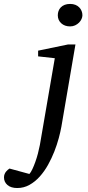

<svg xmlns="http://www.w3.org/2000/svg" viewBox="-149 -718 442 967"><path d="M160.2 -80.1Q155.8 -55.2 147 -22.5Q138.2 10.3 124.8 44.7Q111.3 79.1 93 112.1Q74.7 145 51.3 171.1Q27.8 197.3 -0.5 213.1Q-28.8 229 -62 229Q-93.8 229 -111.3 213.9Q-128.9 198.7 -128.9 175.8Q-128.9 166.5 -126 159.2Q-123 151.9 -118.7 146.5Q-114.3 141.1 -109.6 137.2Q-105 133.3 -101.1 130.9L-1 158.2Q6.3 150.4 13.9 134.3Q21.5 118.2 28.8 97.9Q36.1 77.6 42 55.2Q47.9 32.7 51.8 12.2L127 -424.8L43 -434.1V-462.9L193.8 -494.1H231ZM266.1 -641.1Q266.1 -632.3 261.7 -622.3Q257.3 -612.3 249 -604Q240.7 -595.7 229.2 -590.3Q217.8 -585 204.1 -585Q176.8 -585 159.4 -600.8Q142.1 -616.7 142.1 -641.1Q142.1 -652.3 145.8 -662.6Q149.4 -672.9 157.2 -680.9Q165 -689 176.8 -693.6Q188.5 -698.2 204.1 -698.2Q219.2 -698.2 230.7 -693.6Q242.2 -689 250 -680.9Q257.8 -672.9 262 -662.6Q266.1 -652.3 266.1 -641.1Z"/></svg>

Font: Charis SIL Cyr
Style: Italic
Weight: 400
Italic angle: -11°
Foundry: SIL International
Version: Version 5.000